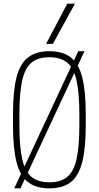

<svg xmlns="http://www.w3.org/2000/svg" viewBox="-20 -1020 540 1050"><path d="M58 10 408 -740H442L92 10ZM250 10Q178 10 134 -23.5Q90 -57 70.5 -133Q51 -209 51 -335V-395Q51 -522 70.5 -597.5Q90 -673 134 -706.5Q178 -740 250 -740Q323 -740 366.5 -706.5Q410 -673 429.5 -597.5Q449 -522 449 -395V-335Q449 -209 429.5 -133Q410 -57 366.5 -23.5Q323 10 250 10ZM250 -23Q311 -23 347 -52Q383 -81 398.5 -149.5Q414 -218 414 -336V-394Q414 -512 398.5 -580.5Q383 -649 347 -678Q311 -707 250 -707Q189 -707 153 -678Q117 -649 101.5 -580.5Q86 -512 86 -394V-336Q86 -218 101.5 -149.5Q117 -81 153 -52Q189 -23 250 -23ZM269 -780H232L348 -1000H390Z"/></svg>

Font: M PLUS 1 Code ExtraLight
Style: Regular
Weight: 250
Designer: Coji Morishita
Foundry: UNDERFOREST DESIGN
Version: Version 1.002